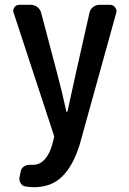

<svg xmlns="http://www.w3.org/2000/svg" viewBox="-20 -570 540 804"><path d="M122.1 213.9Q104.5 213.9 86.9 210.9Q73.2 209 65.9 195.8Q58.6 182.6 62.5 168.9L67.4 144.5Q71.3 131.8 83 125.5Q94.7 119.1 109.4 120.1Q113.3 120.1 119.1 120.1Q146.5 120.1 167 97.7Q187.5 75.2 198.2 37.1L206.1 6.8Q207 2 206.1 -2L37.1 -516.6Q35.2 -521.5 35.2 -525.4Q35.2 -532.2 40 -539.1Q47.9 -549.8 60.5 -549.8H108.4Q124 -549.8 136.2 -540.5Q148.4 -531.2 152.3 -516.6L218.8 -264.6Q238.3 -192.4 257.8 -103.5Q257.8 -101.6 259.8 -101.6Q261.7 -101.6 262.7 -103.5Q276.4 -164.1 297.9 -264.6L354.5 -515.6Q357.4 -531.2 369.6 -540.5Q381.8 -549.8 396.5 -549.8H441.4Q454.1 -549.8 461.9 -539.1Q467.8 -532.2 467.8 -524.4Q467.8 -520.5 466.8 -516.6L313.5 36.1Q285.2 126 239.7 169.9Q194.3 213.9 122.1 213.9Z"/></svg>

Font: Gen Jyuu Gothic L Monospace Medium
Style: Regular
Weight: 500
Designer: [Source Han Sans]
Ryoko NISHIZUKA  (kana & ideographs); Paul D. Hunt (Latin, Greek & Cyrillic); Wenlong ZHANG  (bopomofo
Version: Version 1.002.20150607